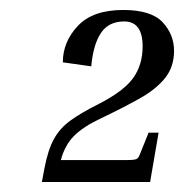

<svg xmlns="http://www.w3.org/2000/svg" viewBox="-20 -810 369 385"><path d="M298 -544 281 -445H64L69 -472Q76 -509 88 -531Q100 -553 121.5 -568.5Q143 -584 177 -601Q228 -627 247 -653.5Q266 -680 266 -717Q266 -767 229 -767Q198 -767 182.5 -744Q167 -721 163 -677L106 -685Q106 -726 136 -758Q166 -790 227 -790Q283 -790 306 -765.5Q329 -741 329 -708Q329 -676 311 -653.5Q293 -631 260 -612.5Q227 -594 181 -572Q147 -556 128.5 -537.5Q110 -519 102 -489H232Q249 -489 253.5 -491Q258 -493 261 -502L278 -544Z"/></svg>

Font: Inria Serif
Style: Italic
Weight: 400
Italic angle: -10°
Designer: Black Foundry Team
Foundry: Black Foundry
Version: Version 1.000; ttfautohint (v1.8.3)